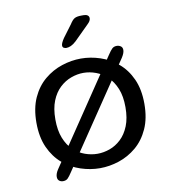

<svg xmlns="http://www.w3.org/2000/svg" viewBox="-81 -747 780 859"><g transform="rotate(-10 309.5 -318.0)"><path d="M478 -515.5Q487.5 -515.5 495.8 -510Q504 -504.5 504 -492.5Q504 -486 501.2 -478.2Q498.5 -470.5 492 -460L178 5.5Q166 24 158.2 31.5Q150.5 39 136.5 39Q127 39 119.5 33.2Q112 27.5 112 15Q112 0.5 124 -17.5L436.5 -481.5Q449 -500.5 457 -508Q465 -515.5 478 -515.5ZM310 10.5Q266.5 10.5 223 -3.8Q179.5 -18 143.5 -48.2Q107.5 -78.5 86 -126Q64.5 -173.5 64.5 -239Q64.5 -304.5 86 -351.8Q107.5 -399 143.5 -429Q179.5 -459 223 -473.2Q266.5 -487.5 310 -487.5Q353.5 -487.5 396.8 -473.2Q440 -459 476 -429Q512 -399 533.5 -351.8Q555 -304.5 555 -239Q555 -173.5 533.5 -126Q512 -78.5 476 -48.2Q440 -18 396.8 -3.8Q353.5 10.5 310 10.5ZM310 -55Q338 -55 366 -65Q394 -75 417.2 -96.8Q440.5 -118.5 454.8 -153.8Q469 -189 469 -239Q469 -288.5 454.8 -323.2Q440.5 -358 417.2 -380Q394 -402 366 -412.2Q338 -422.5 310 -422.5Q282 -422.5 253.8 -412.2Q225.5 -402 202 -380Q178.5 -358 164.5 -323.2Q150.5 -288.5 150.5 -239Q150.5 -189 164.5 -153.8Q178.5 -118.5 202 -96.8Q225.5 -75 253.8 -65Q282 -55 310 -55ZM254.5 -545.5Q249 -545.5 243.2 -548.5Q237.5 -551.5 237.5 -559.5Q237.5 -570 252 -591.5L293 -646.5Q304.5 -665 315 -670.8Q325.5 -676.5 345.5 -676.5H356.5Q367.5 -676.5 374 -671.8Q380.5 -667 380.5 -658.5Q380.5 -646.5 366.5 -633.5L300 -567.5Q287 -555.5 275.8 -550.5Q264.5 -545.5 254.5 -545.5Z"/></g></svg>

Font: Sono ExtraLight Monospace
Style: Regular
Weight: 400
Version: Version 2.112